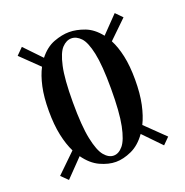

<svg xmlns="http://www.w3.org/2000/svg" viewBox="-94 -584 622 646"><g transform="rotate(-20 217.0 -260.5)"><path d="M46.5 -22.5 23 -45.5 91.5 -112Q78 -139 70 -176.5Q62 -214 62 -263.5Q62 -313 70 -349.5Q78 -386 91.5 -411.5L27 -474L50.5 -497.5L108 -437.5Q132 -468 161.5 -479Q191 -490 216.5 -490Q242.5 -490 271.8 -479Q301 -468 325 -437.5L383 -497.5L406 -474L341.5 -411.5Q355 -386 363 -349.5Q371 -313 371 -263.5Q371 -214 363 -176.5Q355 -139 341.5 -112L410 -45.5L387 -22.5L326 -85.5Q302.5 -52.5 272.8 -39Q243 -25.5 216.5 -25.5Q190 -25.5 160.5 -39Q131 -52.5 107.5 -85.5ZM216.5 -48Q234.5 -48 250 -66.5Q265.5 -85 275 -131.8Q284.5 -178.5 284.5 -263.5Q284.5 -346.5 275 -390.8Q265.5 -435 250 -451.2Q234.5 -467.5 216.5 -467.5Q198.5 -467.5 183 -451.2Q167.5 -435 157.8 -390.8Q148 -346.5 148 -263.5Q148 -178.5 157.8 -131.8Q167.5 -85 183 -66.5Q198.5 -48 216.5 -48Z"/></g></svg>

Font: Imbue 50pt SemiBold
Style: Regular
Weight: 600
Designer: Tyler Finck
Foundry: Etcetera Type Company
Version: Version 1.102; ttfautohint (v1.8.3)